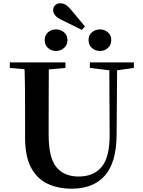

<svg xmlns="http://www.w3.org/2000/svg" viewBox="-20 -1117 858 1156"><path d="M355 -995.1Q323.7 -1009.8 311.8 -1024.9Q299.8 -1040 299.8 -1055.2Q299.8 -1073.2 311.5 -1085.2Q323.2 -1097.2 341.8 -1097.2Q359.9 -1097.2 374.8 -1088.6Q389.6 -1080.1 407.2 -1059.1L491.2 -958L473.1 -937ZM316.9 -810.1Q290 -810.1 269.5 -827.6Q249 -845.2 249 -876Q249 -905.8 269.5 -922.9Q290 -939.9 316.9 -939.9Q344.2 -939.9 365.2 -922.9Q386.2 -905.8 386.2 -876Q386.2 -845.2 365.2 -827.6Q344.2 -810.1 316.9 -810.1ZM582 -810.1Q554.2 -810.1 533.7 -827.6Q513.2 -845.2 513.2 -876Q513.2 -905.8 533.7 -922.9Q554.2 -939.9 582 -939.9Q608.4 -939.9 629.2 -922.9Q649.9 -905.8 649.9 -876Q649.9 -845.2 629.2 -827.6Q608.4 -810.1 582 -810.1ZM521 -708V-741.2H786.1V-708L685.1 -693.8L682.1 -304.2Q680.7 -138.2 611.3 -59.6Q542 19 412.1 19Q328.6 19 265.4 -11Q202.1 -41 166.5 -108.6Q130.9 -176.3 130.9 -290V-400.9Q130.9 -475.1 130.6 -550Q130.4 -625 127.9 -700.2L39.1 -708V-741.2H374V-708L273.9 -699.2Q273.4 -624.5 273.2 -550.3Q272.9 -476.1 272.9 -400.9V-305.2Q272.9 -167 319.6 -110.6Q366.2 -54.2 453.1 -54.2Q545.4 -54.2 593.5 -114Q641.6 -173.8 640.1 -312L638.2 -693.8Z"/></svg>

Font: Source Han Serif TW
Style: Bold
Weight: 700
Designer: Ryoko NISHIZUKA Ë•øÂ°öÊ∂ºÂ≠ê (kana & ideographs); Frank Grie√ühammer (Latin, Greek & Cyrillic); Wenlong ZHANG Âº†ÊñáÈæô 
Foundry: Adobe
Version: Version 2.003;hotconv 1.1.1;makeotfexe 2.6.0